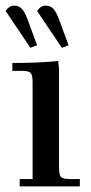

<svg xmlns="http://www.w3.org/2000/svg" viewBox="-22 -663 323 683"><path d="M-2 -624Q11 -643 28 -643Q45 -643 55.5 -632Q66 -621 76 -594L110 -502L86 -493ZM22 -411V-439Q115 -439 185 -446L188 -418V-66Q188 -41 195 -33.5Q202 -26 227 -26H262V0H48V-26H94V-371Q94 -396 87 -403.5Q80 -411 55 -411ZM110 -624Q123 -643 140 -643Q157 -643 167.5 -632Q178 -621 188 -594L222 -502L198 -493Z"/></svg>

Font: Dihjauti
Style: Bold
Weight: 700
Designer: T. Christopher White
Version: Version 3.0.0